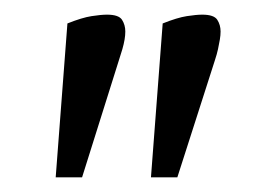

<svg xmlns="http://www.w3.org/2000/svg" viewBox="-20 -737 377 262"><path d="M186 -495 202 -705Q222 -713 235 -715Q248 -717 256 -717Q272 -717 276.5 -710Q281 -703 281 -694Q281 -689 280 -683Q279 -677 277.5 -670Q276 -663 273 -654L222 -495ZM56 -495 72 -705Q92 -713 105 -715Q118 -717 126 -717Q142 -717 146.5 -710Q151 -703 151 -694Q151 -689 150 -683Q149 -677 147 -670Q145 -663 142 -654L92 -495Z"/></svg>

Font: Faustina Light Light
Style: Italic
Weight: 300
Italic angle: -8°
Version: Version 1.200